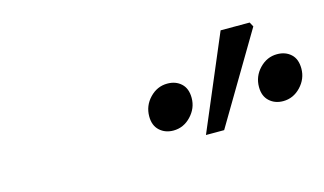

<svg xmlns="http://www.w3.org/2000/svg" viewBox="-40 -850 640 379"><g transform="rotate(-15 280.0 -660.0)"><path d="M284.3 -588.8Q267.6 -588.8 256.3 -599.1Q245.1 -609.4 245.1 -628Q245.1 -649.8 260.2 -665.6Q275.4 -681.5 296.2 -681.5Q313.4 -681.5 324.4 -671.3Q335.5 -661.2 335.5 -641.7Q335.5 -620.8 320.3 -604.8Q305.2 -588.8 284.3 -588.8ZM508.6 -588.8Q491.8 -588.8 480.6 -599.1Q469.4 -609.4 469.4 -628Q469.4 -649.8 484.5 -665.6Q499.7 -681.5 520.5 -681.5Q537.6 -681.5 548.7 -671.3Q559.7 -661.2 559.7 -641.7Q559.7 -620.8 544.6 -604.8Q529.4 -588.8 508.6 -588.8ZM343.8 -563.7 425.2 -755.8H484.6L489.6 -746.6L381 -563.7Z"/></g></svg>

Font: Source Sans 3
Style: Italic
Weight: 200
Italic angle: -11°
Designer: Paul D. Hunt
Foundry: Adobe
Version: Version 3.046;hotconv 1.0.118;makeotfexe 2.5.65603